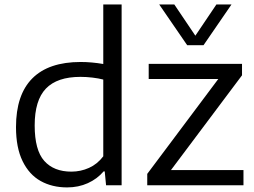

<svg xmlns="http://www.w3.org/2000/svg" viewBox="-20 -828 1137 858"><path d="M51.5 -260Q51.5 -404.5 124.5 -477.8Q197.5 -551 340.5 -551Q389.5 -551 441.5 -542V-808H523.5V0H454L448 -62H443Q414.5 -28.5 372.5 -9.5Q330.5 9.5 280 9.5Q213 9.5 161.8 -19Q110.5 -47.5 81 -107.8Q51.5 -168 51.5 -260ZM441.5 -129.5V-472.5Q420.5 -478 393.5 -481.2Q366.5 -484.5 339.5 -484.5Q235.5 -484.5 185.2 -432.2Q135 -380 135 -267.5Q135 -157 177.8 -109Q220.5 -61 299 -61Q340.5 -61 377.8 -77.8Q415 -94.5 441.5 -129.5ZM744 -68H1068V0H638V-51L955.5 -475H644.5V-542.5H1061.5V-491.5ZM947 -808H1014.5L889.5 -626H816.5L691.5 -808H759L853 -668.5Z"/></svg>

Font: Encode Sans Semi Expanded
Style: Regular
Weight: 400
Width: 6
Designer: Multiple Designers
Foundry: Impallari Type
Version: Version 2.000